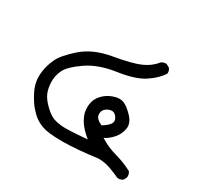

<svg xmlns="http://www.w3.org/2000/svg" viewBox="-104 -380 709 687"><g transform="rotate(30 250.0 -36.0)"><path d="M454.1 184.6Q432.6 174.8 409.7 166.5Q386.7 158.2 361.3 158.2Q272.5 169.9 215.8 169.9Q159.2 169.9 133.3 160.6Q107.4 151.4 89.4 133.8Q71.3 116.2 61 100.6Q50.8 85 42.5 68.4Q34.2 51.8 30.3 32.7Q26.4 13.7 29.8 -11.7Q33.2 -37.1 45.9 -64.9Q58.6 -92.8 103 -131.8Q147.5 -170.9 221.2 -183.6Q294.9 -196.3 328.1 -210.9Q361.3 -225.6 379.9 -250Q389.6 -257.8 402.3 -256.8L415 -250Q422.9 -242.2 421.9 -228.5Q405.3 -201.2 369.1 -177.2Q333 -153.3 262.2 -143.1Q191.4 -132.8 145.5 -101.1Q99.6 -69.3 87.9 -44.9Q76.2 -20.5 77.1 5.9Q78.1 32.2 86.4 50.8Q94.7 69.3 115.7 89.4Q136.7 109.4 152.3 115.2Q168 121.1 189.9 123Q211.9 125 293 118.2Q272.5 101.6 259.3 85.4Q246.1 69.3 238.8 49.8Q231.4 30.3 234.4 6.8Q237.3 -16.6 253.9 -34.2Q270.5 -51.8 294.4 -60.1Q318.4 -68.4 335.4 -62Q352.5 -55.7 375 -32.2Q397.5 -8.8 393.6 15.6Q389.6 40 372.6 59.1Q355.5 78.1 338.9 85Q371.1 105.5 407.2 115.2Q443.4 125 476.6 142.6Q484.4 152.3 482.4 166L476.6 177.7Q467.8 185.5 454.1 184.6ZM310.5 49.8Q334 35.2 340.3 23.4Q346.7 11.7 336.9 -2Q327.1 -15.6 313.5 -13.7Q299.8 -11.7 290 -2Q280.3 7.8 282.7 23.4Q285.2 39.1 310.5 49.8Z"/></g></svg>

Font: JasonHandwriting2
Style: Regular
Weight: 400
Version: Version 1.05.10